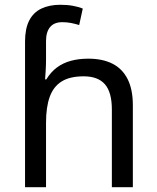

<svg xmlns="http://www.w3.org/2000/svg" viewBox="-20 -785 657 805"><path d="M85 -611Q85 -665 102.5 -699Q120 -733 153.5 -749Q187 -765 233 -765Q262 -765 286.5 -760.5Q311 -756 327 -749L312 -680Q296 -685 278.5 -688.5Q261 -692 241 -692Q207 -692 190 -671.5Q173 -651 173 -613V-535Q173 -513 171.5 -488Q170 -463 169 -452H174Q193 -483 218.5 -502Q244 -521 277 -530Q310 -539 350 -539Q410 -539 451.5 -518Q493 -497 515 -453.5Q537 -410 537 -343V0H449V-326Q449 -398 420 -431.5Q391 -465 331 -465Q273 -465 238.5 -443.5Q204 -422 188.5 -379Q173 -336 173 -271V0H85Z"/></svg>

Font: ukannada85
Style: Book
Weight: 400
Designer: Jelle Bosma - Monotype Design Team
Foundry: Monotype Imaging Inc.
Version: Version 2.003